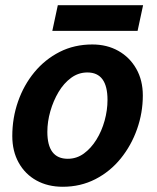

<svg xmlns="http://www.w3.org/2000/svg" viewBox="-20 -703 602 734"><path d="M27 -183Q27 -252 49 -315Q71 -378 111.5 -427Q152 -476 208 -504.5Q264 -533 333 -533Q389 -533 432.5 -508.5Q476 -484 501 -440Q526 -396 526 -338Q526 -272 504 -209.5Q482 -147 441.5 -97Q401 -47 344.5 -18Q288 11 220 11Q163 11 119.5 -13Q76 -37 51.5 -81Q27 -125 27 -183ZM161 -199Q161 -96 239 -96Q273 -96 300.5 -116Q328 -136 348.5 -169Q369 -202 380 -242Q391 -282 391 -321Q391 -426 314 -426Q280 -426 252 -405.5Q224 -385 204 -351.5Q184 -318 172.5 -278Q161 -238 161 -199ZM180 -585 201 -683H527L506 -585Z"/></svg>

Font: Radio Canada SemiBold
Style: Italic
Weight: 600
Italic angle: -12°
Designer: Charles Daoud, Etienne Aubert Bonn, Alexandre Saumier Demers, Jacques Le Bailly
Foundry: Radio-Canada
Version: Version 2.104; ttfautohint (v1.8.4.7-5d5b);gftools[0.9.28.de